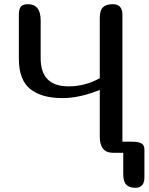

<svg xmlns="http://www.w3.org/2000/svg" viewBox="-20 -729 709 916"><path d="M609 -53Q640 -53 654.5 -45Q669 -37 669 -16V117Q669 167 626 167Q597 167 582.5 152Q568 137 568 102V0H520Q456 0 456 -77V-300Q360 -261 278 -261Q178 -261 124 -304.5Q70 -348 70 -448V-659Q70 -687 80 -698Q90 -709 113 -709Q174 -709 174 -632V-451Q174 -317 307 -317Q387 -317 456 -356V-644Q456 -679 471 -694Q486 -709 518 -709Q564 -709 564 -659V-53Z"/></svg>

Font: Marmelad
Style: Regular
Weight: 400
Designer: Manvel Shmavonyan
Foundry: Cyreal
Version: Version 1.001;PS 001.001;hotconv 1.0.88;makeotf.lib2.5.64775